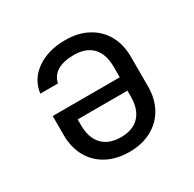

<svg xmlns="http://www.w3.org/2000/svg" viewBox="-130 -699 859 848"><g transform="rotate(-30 300.0 -275.0)"><path d="M300 -560Q365 -560 413.5 -534Q462 -508 488.5 -461Q515 -414 515 -350V-200Q515 -137 488.5 -89.5Q462 -42 413.5 -16Q365 10 300 10Q235 10 186.5 -16Q138 -42 111.5 -89.5Q85 -137 85 -200V-297H427V-350Q427 -415 394.5 -449.5Q362 -484 300 -484Q248 -484 216.5 -465.5Q185 -447 177 -410H87Q96 -479 154.5 -519.5Q213 -560 300 -560ZM173 -200Q173 -135 206 -100Q239 -65 300 -65Q362 -65 394.5 -100Q427 -135 427 -200V-229H173Z"/></g></svg>

Font: NKDuy Mono
Style: Regular
Weight: 400
Monospace: yes
Designer: NKDuy
Foundry: NKDuy
Version: Version 2.251; ttfautohint (v1.8.4.7-5d5b)